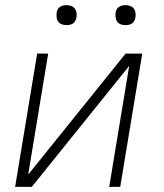

<svg xmlns="http://www.w3.org/2000/svg" viewBox="-20 -729 640 749"><path d="M39 0 125 -520H168L90 -48L470 -520H535L449 0H406L484 -472L104 0ZM470 -631Q460 -631 451.5 -634Q443 -637 437.5 -644Q432 -651 431 -660.5Q430 -670 431 -680Q432 -686 435 -692Q438 -698 444 -702Q450 -706 456.5 -707.5Q463 -709 469 -709Q479 -709 487.5 -706Q496 -703 501.5 -696Q507 -689 508.5 -679.5Q510 -670 508 -660Q507 -654 504 -648Q501 -642 495.5 -638Q490 -634 483 -632.5Q476 -631 470 -631ZM240 -631Q230 -631 221.5 -634Q213 -637 207.5 -644Q202 -651 201 -660.5Q200 -670 201 -680Q202 -686 205 -692Q208 -698 214 -702Q220 -706 226.5 -707.5Q233 -709 239 -709Q249 -709 257.5 -706Q266 -703 271.5 -696Q277 -689 278.5 -679.5Q280 -670 278 -660Q277 -654 274 -648Q271 -642 265.5 -638Q260 -634 253 -632.5Q246 -631 240 -631Z"/></svg>

Font: Iosevka Aile XLt Obl
Style: Regular
Weight: 200
Italic angle: -9°
Designer: Belleve Invis
Foundry: Belleve Invis
Version: Version 31.1.0; ttfautohint (v1.8.4)